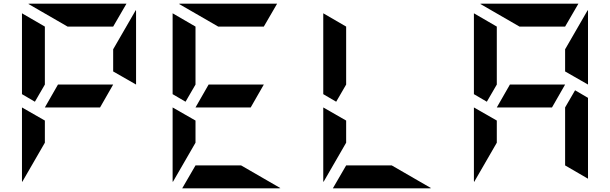

<svg xmlns="http://www.w3.org/2000/svg" viewBox="-20 -1020 3304 1040"><path d="M99 -438 223 -367V-247L100 -34Q100 -35 99.5 -37.5Q99 -40 99 -41ZM522 -438H223L294 -562H593ZM169 -469 99 -510V-948L223 -876V-562ZM593 -633V-753L716 -966Q716 -965 716.5 -962.5Q717 -960 717 -959V-562ZM346 -876 133 -999Q134 -999 136.5 -999.5Q139 -1000 140 -1000H665L593 -876Z M915 -438 1039 -367V-247L916 -34Q916 -35 915.5 -37.5Q915 -40 915 -41ZM1338 -438H1039L1110 -562H1409ZM985 -469 915 -510V-948L1039 -876V-562ZM1286 -124 1499 -1Q1498 -1 1495.5 -0.5Q1493 0 1492 0H967L1039 -124ZM1162 -876 949 -999Q950 -999 952.5 -999.5Q955 -1000 956 -1000H1481L1409 -876Z M1731 -438 1855 -367V-247L1732 -34Q1732 -35 1731.5 -37.5Q1731 -40 1731 -41ZM1801 -469 1731 -510V-948L1855 -876V-562ZM2102 -124 2315 -1Q2314 -1 2311.5 -0.5Q2309 0 2308 0H1783L1855 -124Z M2547 -438 2671 -367V-247L2548 -34Q2548 -35 2547.5 -37.5Q2547 -40 2547 -41ZM3095 -531 3165 -490V-52L3041 -124V-438ZM2970 -438H2671L2742 -562H3041ZM2617 -469 2547 -510V-948L2671 -876V-562ZM3041 -633V-753L3164 -966Q3164 -965 3164.5 -962.5Q3165 -960 3165 -959V-562ZM2794 -876 2581 -999Q2582 -999 2584.5 -999.5Q2587 -1000 2588 -1000H3113L3041 -876Z"/></svg>

Font: DSEG7 Modern Mini
Style: Bold
Weight: 700
Designer: Keshikan(Twitter:@keshinomi_88pro)
Version: Version 0.46